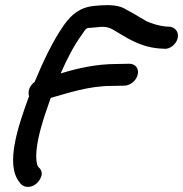

<svg xmlns="http://www.w3.org/2000/svg" viewBox="-20 -705 718 753"><path d="M56 9C58 12 67 28 90 28C118 28 138 3 143 -17C146 -31 139 -41 136 -45H135L129 -52C124 -59 120 -84 123 -113C128 -171 150 -239 173 -304L179 -321C249 -341 330 -368 416 -368L467 -369C489 -369 514 -387 520 -412C526 -436 511 -455 487 -455L436 -454C357 -454 283 -437 218 -417C243 -475 272 -530 301 -569C318 -594 318 -596 336 -596H337L369 -599C395 -602 412 -596 428 -586C473 -560 524 -522 603 -515L622 -514C647 -510 672 -533 677 -556C682 -579 668 -595 651 -599L650 -600L630 -601C606 -603 573 -613 554 -622C533 -634 508 -650 485 -662C476 -667 465 -674 453 -678C421 -688 383 -685 351 -682C294 -677 260 -648 231 -607C188 -546 150 -466 116 -384C96 -369 88 -347 94 -327L90 -317C54 -217 -1 -61 56 9Z"/></svg>

Font: Stray Cat
Style: BlkObl
Weight: 900
Version: Version 1.0